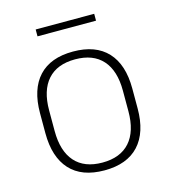

<svg xmlns="http://www.w3.org/2000/svg" viewBox="-99 -706 703 797"><g transform="rotate(-15 253.0 -307.5)"><path d="M253 12Q155.5 12 105.2 -43Q55 -98 55 -201V-286.5Q55 -389.5 105.5 -444Q156 -498.5 253 -498.5Q350 -498.5 400.8 -444Q451.5 -389.5 451.5 -286.5V-201Q451.5 -98 400.8 -43Q350 12 253 12ZM253 -21.5Q330 -21.5 370.8 -67.2Q411.5 -113 411.5 -199.5V-288Q411.5 -374 371 -419.5Q330.5 -465 253 -465Q175.5 -465 135 -419.5Q94.5 -374 94.5 -288V-199.5Q94.5 -113 135 -67.2Q175.5 -21.5 253 -21.5ZM127.5 -597.5V-627H379V-597.5Z"/></g></svg>

Font: Anek Latin ExtraLight
Style: Regular
Weight: 250
Designer: Yesha Goshar
Foundry: Ek Type
Version: Version 1.003